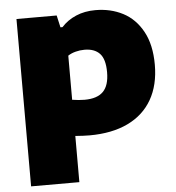

<svg xmlns="http://www.w3.org/2000/svg" viewBox="-54 -610 805 880"><g transform="rotate(-5 348.0 -169.5)"><path d="M53.5 -550H238.5L251 -494.5H260.5Q288 -525 327.8 -542Q367.5 -559 417 -559Q487 -559 543.5 -529.8Q600 -500.5 633.5 -439.2Q667 -378 667 -286Q667 -193 628.8 -126.2Q590.5 -59.5 517.2 -24.5Q444 10.5 341 10.5Q314.5 10.5 275.5 7.5V220H53.5ZM446 -271Q446 -331 421.8 -356.8Q397.5 -382.5 351.5 -382.5Q330.5 -382.5 310.5 -377.2Q290.5 -372 275.5 -362V-159Q306.5 -154 332.5 -154Q390.5 -154 418.2 -182Q446 -210 446 -271Z"/></g></svg>

Font: Encode Sans Semi Expanded Black
Style: Regular
Weight: 900
Width: 6
Designer: Multiple Designers
Foundry: Impallari Type
Version: Version 2.000